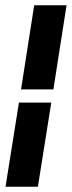

<svg xmlns="http://www.w3.org/2000/svg" viewBox="-20 -640 273 730"><path d="M1 70H124L175 -250H52ZM60 -300H183L233 -620H110Z"/></svg>

Font: Charger Pro
Style: UltraObl
Weight: 900
Designer: Jasper
Foundry: Cannot Into Space Fonts
Version: Version 1.09